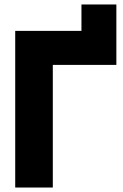

<svg xmlns="http://www.w3.org/2000/svg" viewBox="-20 -838 550 858"><path d="M48 0V-700H344V-818H500V-548H216V0Z"/></svg>

Font: Tektur
Style: Bold
Weight: 700
Designer: Adam Jagosz
Foundry: Adam Jagosz
Version: Version 1.005;gftools[0.9.30]